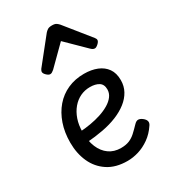

<svg xmlns="http://www.w3.org/2000/svg" viewBox="-207 -940 939 1061"><g transform="rotate(-30 263.0 -410.0)"><path d="M288 19Q213 19 163 -14Q113 -47 88 -102.5Q63 -158 63 -227Q63 -292 81.5 -345.5Q100 -399 133.5 -438Q167 -477 214 -498Q261 -519 318 -519Q365 -519 401 -504.5Q437 -490 457.5 -461Q478 -432 478 -387Q478 -349 461 -318Q444 -287 413.5 -263Q383 -239 341.5 -222Q300 -205 249.5 -195.5Q199 -186 143 -182L142 -252Q175 -254 210 -260Q245 -266 277 -276.5Q309 -287 334 -302Q359 -317 373.5 -336.5Q388 -356 388 -380Q388 -412 366.5 -425.5Q345 -439 310 -439Q277 -439 248.5 -425.5Q220 -412 198 -386Q176 -360 163.5 -324Q151 -288 151 -243Q151 -187 168 -146.5Q185 -106 216.5 -83.5Q248 -61 292 -61Q323 -61 345 -70Q367 -79 385.5 -96Q404 -113 425 -135Q439 -150 451.5 -149.5Q464 -149 478 -138Q492 -127 495 -115Q498 -103 489 -90Q463 -51 429 -27Q395 -3 359 8Q323 19 288 19ZM157 -610Q147 -610 134.5 -622Q122 -634 122 -644Q122 -647 123 -650Q124 -653 128 -660L255 -819Q261 -826 270.5 -832.5Q280 -839 299 -839Q318 -839 327 -832.5Q336 -826 342 -819L470 -660Q475 -653 476 -650Q477 -647 477 -644Q477 -634 464 -622Q451 -610 442 -610Q435 -610 429 -613.5Q423 -617 417 -623L299 -739L182 -623Q175 -617 169 -613.5Q163 -610 157 -610Z"/></g></svg>

Font: Playwrite IT Trad
Style: Regular
Weight: 400
Designer: Veronika Burian, José Scaglione
Foundry: TypeTogether
Version: Version 1.002